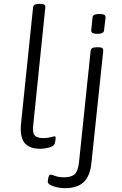

<svg xmlns="http://www.w3.org/2000/svg" viewBox="-20 -772 637 1004"><path d="M190 6Q132 6 107.5 -26Q83 -58 90 -126L153 -734Q155 -752 186 -752H190Q219 -752 217 -734L154 -120Q149 -79 161 -64.5Q173 -50 206 -50Q230 -50 245.5 -54.5Q261 -59 266 -59Q271 -59 271 -52Q271 -48 270 -39.5Q269 -31 266 -21Q261 -7 236.5 -0.5Q212 6 190 6ZM320 212Q299 212 278.5 207.5Q258 203 244 195.5Q230 188 230 179Q230 173 233 157Q236 141 244 141Q251 141 268.5 148Q286 155 316 155Q354 155 371 138.5Q388 122 393 78L454 -507Q456 -525 486 -525H493Q509 -525 514.5 -520.5Q520 -516 520 -507L458 81Q451 149 417.5 180.5Q384 212 320 212ZM489 -595Q456 -595 457 -613L464 -681Q465 -699 500 -699Q519 -699 525.5 -694.5Q532 -690 532 -681L524 -613Q523 -595 489 -595Z"/></svg>

Font: Asap Semi Expanded Semi Expanded Light
Style: Italic
Weight: 300
Width: 6
Italic angle: -6°
Designer: Pablo Cosgaya
Foundry: Omnibus-Type
Version: Version 3.001; ttfautohint (v1.8.4.7-5d5b)